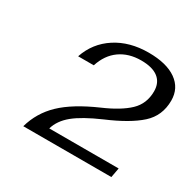

<svg xmlns="http://www.w3.org/2000/svg" viewBox="-105 -819 667 659"><g transform="rotate(30 228.5 -490.0)"><path d="M259 -461Q324 -489 357 -520.5Q390 -552 390 -601Q390 -635 367 -653Q344 -671 299 -671Q250 -671 215.5 -646.5Q181 -622 166 -575H104Q125 -637 179 -672Q233 -707 308 -707Q379 -707 418 -679.5Q457 -652 457 -603Q457 -543 415 -505Q373 -467 288 -431Q219 -401 185.5 -373.5Q152 -346 142 -311H417L410 -273H61Q78 -334 124 -378Q170 -422 259 -461Z"/></g></svg>

Font: Fahkwang Light
Style: Italic
Weight: 300
Italic angle: -10°
Version: Version 1.000; ttfautohint (v1.6)